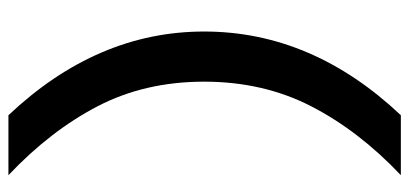

<svg xmlns="http://www.w3.org/2000/svg" viewBox="-279 -504 976 458"><g transform="rotate(90 209.0 -275.0)"><path d="M254.9 192.9Q55.2 -18.6 55.2 -273.9Q55.2 -531.7 254.9 -743.2H397.9Q292 -643.1 233.4 -529.1Q174.8 -415 174.8 -273.9Q174.8 -132.8 233.4 -20Q292 92.8 397.9 192.9Z"/></g></svg>

Font: Clear Sans
Style: Bold
Weight: 700
Foundry: Intel Corporation
Version: Version 1.00